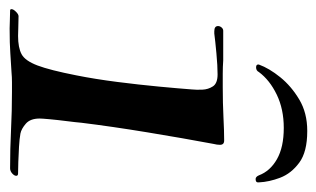

<svg xmlns="http://www.w3.org/2000/svg" viewBox="-170 -520 674 409"><g transform="rotate(90 167.5 -316.0)"><path d="M24 1Q16 1 7 0.5Q-2 0 -13 0H-14Q-17 0 -17 -3Q-17 -7 -11.5 -12.5Q-6 -18 -2 -18Q11 -18 21 -17.5Q31 -17 40 -17Q65 -17 79 -24.5Q93 -32 103 -58.5Q113 -85 124 -141Q132 -181 138 -228Q144 -275 148 -317.5Q152 -360 154 -387Q155 -397 154.5 -409.5Q154 -422 147.5 -432Q141 -442 122 -442Q104 -442 77 -439.5Q50 -437 35 -435H30Q19 -435 19 -443Q19 -447 22 -450.5Q25 -454 29 -454Q35 -454 48.5 -454Q62 -454 75 -454Q88 -454 92 -454Q106 -453 120.5 -453Q135 -453 149 -453Q183 -453 213 -454.5Q243 -456 262 -456H263Q272 -456 272 -447Q272 -444 271.5 -440.5Q271 -437 270 -433Q258 -369 245.5 -293Q233 -217 225 -152Q224 -140 221.5 -120.5Q219 -101 217.5 -84.5Q216 -68 216 -63Q216 -43 227 -33.5Q238 -24 248 -22Q259 -20 276 -19Q293 -18 308.5 -17.5Q324 -17 332 -17H333Q338 -17 338 -13Q338 -9 333 -4.5Q328 0 322 0Q280 0 240 -2Q200 -4 159 -4Q149 -4 138.5 -4Q128 -4 117 -3Q97 -2 77 -0.5Q57 1 24 1ZM243 -633Q287 -633 310 -616Q333 -599 342 -575.5Q351 -552 352 -530Q353 -523 345 -523Q340 -523 337 -530Q328 -554 302.5 -568.5Q277 -583 236 -583Q196 -583 165 -568Q134 -553 117 -530Q114 -524 107 -524Q100 -524 101 -530Q109 -552 128 -575.5Q147 -599 175.5 -616Q204 -633 242 -633Z"/></g></svg>

Font: Tapestry
Style: Regular
Weight: 400
Designer: Robert E. Leuschke
Foundry: Robert E. Leuschke
Version: Version 1.010; ttfautohint (v1.8.4.7-5d5b)